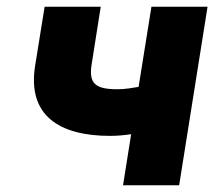

<svg xmlns="http://www.w3.org/2000/svg" viewBox="-20 -548 634 568"><path d="M84 -354C60 -205 157 -146 306 -146C327 -146 348 -148 368 -151L344 0H510L594 -528H428L390 -291C372 -288 351 -284 328 -284C264 -284 242 -299 251 -357L278 -528H112Z"/></svg>

Font: Asimov Pro
Style: UltObl
Weight: 900
Designer: Google
Version: Version 2.000980; 2014